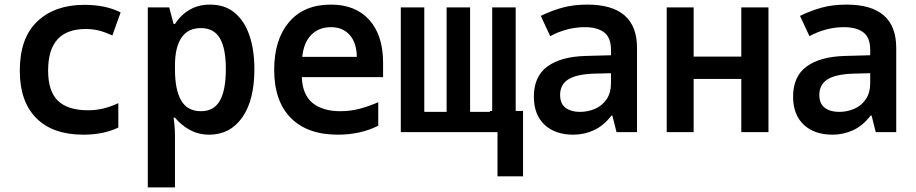

<svg xmlns="http://www.w3.org/2000/svg" viewBox="-20 -574 3981 834"><path d="M342 11Q209 11 137.5 -61Q66 -133 66 -267Q66 -409 142 -481Q218 -553 346 -553Q394 -553 433.5 -544.5Q473 -536 504 -520L468 -420Q435 -435 409 -441.5Q383 -448 352 -448Q189 -448 189 -268Q189 -177 232 -136Q275 -95 363 -95Q429 -95 494 -126V-20Q463 -5 425 3Q387 11 342 11Z M622 240V-542H715L734 -470H740Q765 -509 803.5 -531.5Q842 -554 892 -554Q957 -554 999.5 -518.5Q1042 -483 1063.5 -420Q1085 -357 1085 -274Q1085 -138 1032 -63.5Q979 11 889 11Q842 11 804 -10Q766 -31 740 -63H734Q737 -42 738.5 -22.5Q740 -3 740 16V240ZM853 -91Q909 -91 935 -136.5Q961 -182 961 -275Q961 -364 935 -408Q909 -452 853 -452Q796 -452 768 -410Q740 -368 740 -290V-273Q740 -184 767 -137.5Q794 -91 853 -91Z M1447 11Q1315 11 1243 -62Q1171 -135 1171 -271Q1171 -402 1235.5 -478Q1300 -554 1417 -554Q1525 -554 1584.5 -487Q1644 -420 1644 -302V-239H1291Q1294 -162 1338 -126.5Q1382 -91 1458 -91Q1503 -91 1543.5 -102Q1584 -113 1623 -130V-28Q1546 11 1447 11ZM1293 -327H1530Q1529 -388 1499 -422Q1469 -456 1418 -456Q1365 -456 1332 -422.5Q1299 -389 1293 -327Z M1721 0V-542H1823V-88H1920V-542H2022V-88H2108V-92H2118V-542H2220V-92H2252V192H2141V0Z M2470 11Q2391 11 2345 -32.5Q2299 -76 2299 -154Q2299 -242 2357.5 -285Q2416 -328 2524 -331L2634 -334V-357Q2634 -411 2604 -433.5Q2574 -456 2520 -456Q2443 -456 2370 -417L2329 -505Q2374 -527 2422 -540.5Q2470 -554 2531 -554Q2747 -554 2747 -366V0H2658L2640 -72H2636Q2601 -27 2559 -8Q2517 11 2470 11ZM2499 -88Q2534 -88 2565 -101.5Q2596 -115 2615 -143Q2634 -171 2634 -214V-256L2557 -254Q2482 -251 2447.5 -228.5Q2413 -206 2413 -162Q2413 -123 2437 -105.5Q2461 -88 2499 -88Z M2876 0V-542H2993V-328H3200V-542H3318V0H3200V-231H2993V0Z M3596 11Q3517 11 3471 -32.5Q3425 -76 3425 -154Q3425 -242 3483.5 -285Q3542 -328 3650 -331L3760 -334V-357Q3760 -411 3730 -433.5Q3700 -456 3646 -456Q3569 -456 3496 -417L3455 -505Q3500 -527 3548 -540.5Q3596 -554 3657 -554Q3873 -554 3873 -366V0H3784L3766 -72H3762Q3727 -27 3685 -8Q3643 11 3596 11ZM3625 -88Q3660 -88 3691 -101.5Q3722 -115 3741 -143Q3760 -171 3760 -214V-256L3683 -254Q3608 -251 3573.5 -228.5Q3539 -206 3539 -162Q3539 -123 3563 -105.5Q3587 -88 3625 -88Z"/></svg>

Font: Noto Sans Mono SemiCondensed SemiBold
Style: Regular
Weight: 600
Width: 4
Designer: Monotype Design Team
Foundry: Monotype Imaging Inc.
Version: Version 2.014; ttfautohint (v1.8.4.7-5d5b)